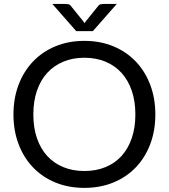

<svg xmlns="http://www.w3.org/2000/svg" viewBox="-20 -928 840 956"><path d="M753.5 -358Q753.5 -277.5 728 -210.2Q702.5 -143 656 -94.5Q609.5 -46 544.2 -19.2Q479 7.5 400 7.5Q321 7.5 256 -19.2Q191 -46 144.5 -94.5Q98 -143 72.5 -210.2Q47 -277.5 47 -358Q47 -438.5 72.5 -505.8Q98 -573 144.5 -621.8Q191 -670.5 256 -697.5Q321 -724.5 400 -724.5Q479 -724.5 544.2 -697.5Q609.5 -670.5 656 -621.8Q702.5 -573 728 -505.8Q753.5 -438.5 753.5 -358ZM654 -358Q654 -424 636 -476.5Q618 -529 585 -565.2Q552 -601.5 505 -621Q458 -640.5 400 -640.5Q342.5 -640.5 295.5 -621Q248.5 -601.5 215.2 -565.2Q182 -529 164 -476.5Q146 -424 146 -358Q146 -292 164 -239.8Q182 -187.5 215.2 -151.2Q248.5 -115 295.5 -95.8Q342.5 -76.5 400 -76.5Q458 -76.5 505 -95.8Q552 -115 585 -151.2Q618 -187.5 636 -239.8Q654 -292 654 -358ZM561.5 -908.5 442.5 -773H359.5L240.5 -908.5H305.5Q311.5 -908.5 319.8 -907Q328 -905.5 334 -897L395 -821.5L401 -812.5L407 -821.5L467.5 -896.5Q474 -905.5 482.2 -907Q490.5 -908.5 496.5 -908.5Z"/></svg>

Font: Lato 2
Style: Regular
Weight: 400
Designer: Lukasz Dziedzic with Adam Twardoch and Botio Nikoltchev
Foundry: tyPoland Lukasz Dziedzic
Version: Version 2.015; 2015-08-06; http://www.latofonts.com/